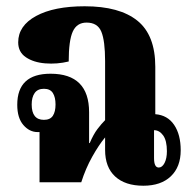

<svg xmlns="http://www.w3.org/2000/svg" viewBox="-20 -581 610 612"><path d="M437 11Q379 11 347 -18.5Q315 -48 315 -103V-143Q295 -119 274 -81.5Q253 -44 239 0H106V-160Q103 -160 100 -160Q74 -160 54.5 -182.5Q35 -205 35 -247Q35 -346 141 -346Q264 -346 264 -223V-125H266Q278 -153 290.5 -169.5Q303 -186 315 -198V-386Q315 -451 303 -480Q291 -509 256 -509Q225 -509 212 -480.5Q199 -452 199 -385Q162 -376 124.5 -379Q87 -382 62.5 -398.5Q38 -415 38 -446Q38 -499 95 -530Q152 -561 250 -561Q361 -561 418 -515Q475 -469 475 -368V-217Q514 -214 535 -183Q556 -152 556 -102Q556 -49 524.5 -19Q493 11 437 11ZM120 -199Q140 -199 148.5 -212Q157 -225 157 -248Q157 -271 148.5 -284.5Q140 -298 120 -298Q100 -298 90.5 -284.5Q81 -271 81 -248Q81 -199 120 -199ZM486 -47Q497 -47 504.5 -61.5Q512 -76 512 -99Q512 -133 500 -149.5Q488 -166 471 -166V-77Q471 -47 486 -47Z"/></svg>

Font: Noto Serif Thai ExtraCondensed Black
Style: Regular
Weight: 900
Width: 2
Designer: Monotype Design Team
Foundry: Monotype Imaging Inc.
Version: Version 2.002; ttfautohint (v1.8.4.7-5d5b)